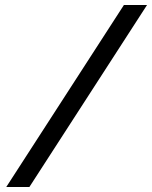

<svg xmlns="http://www.w3.org/2000/svg" viewBox="-20 -672 605 764"><path d="M5 72H97L565 -652H473Z"/></svg>

Font: Charger Pro
Style: BdNarObl
Weight: 700
Designer: Jasper
Foundry: Cannot Into Space Fonts
Version: Version 1.09